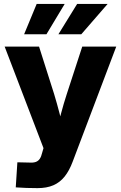

<svg xmlns="http://www.w3.org/2000/svg" viewBox="-20 -762 622 987"><path d="M61 201.2 69.3 72.3 129.9 73.7Q150.4 75.2 163.6 70.6Q176.8 65.9 184.6 54.2Q192.4 42.5 196.8 22.9L203.6 -0.5L3.9 -522.5H180.7L258.3 -278.3Q273.4 -228.5 286.4 -178Q299.3 -127.4 312.5 -75.2H267.6Q280.3 -127.4 293.7 -178.2Q307.1 -229 323.2 -278.3L402.8 -522.5H577.6L353.5 69.3Q336.4 115.2 312.3 145.5Q288.1 175.8 254.2 190.4Q220.2 205.1 172.9 205.1Q144.5 205.1 115.5 204.1Q86.4 203.1 61 201.2ZM218.8 -585.9H104L168.5 -741.7H312.5ZM397.9 -585.9H280.3L376.5 -741.7H533.2Z"/></svg>

Font: Inter 28pt ExtraBold
Style: Regular
Weight: 800
Designer: Rasmus Andersson
Foundry: rsms
Version: Version 4.001;git-66647c0bb